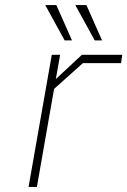

<svg xmlns="http://www.w3.org/2000/svg" viewBox="-20 -740 504 760"><path d="M236 -580 159 -720H203L265 -580ZM355 -580 278 -720H322L384 -580ZM93 0 185 -523H218L201 -427L304 -523H464L459 -490H308L194 -388L126 0Z"/></svg>

Font: Tomorrow ExtraLight
Style: Italic
Weight: 275
Italic angle: -10°
Designer: Tony de Marco, Monica Rizzolli
Foundry: Just in Type
Version: Version 2.002